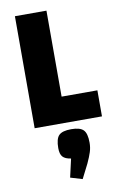

<svg xmlns="http://www.w3.org/2000/svg" viewBox="-102 -679 645 1055"><g transform="rotate(-10 220.5 -152.0)"><path d="M59.6 0V-625H235.6V-145.3H435.2V0ZM271 321 204.4 301.1 227.7 198.6Q195.6 194 182 178.9Q168.3 163.8 168.3 130.3Q168.3 78.4 187.4 59.2Q206.4 40 256.1 40Q305 40 324 59.2Q343.1 78.4 343.1 130.3Q343.1 157.2 335.3 181.7Q327.6 206.2 311.1 241.8Z"/></g></svg>

Font: Changa
Style: Regular
Weight: 400
Designer: Eduardo Rodriguez Tunni
Foundry: Eduardo Rodriguez Tunni
Version: Version 3.003